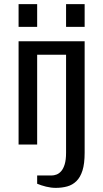

<svg xmlns="http://www.w3.org/2000/svg" viewBox="-20 -700 500 930"><path d="M390 40Q390 93 379.5 126Q369 159 350 177.5Q331 196 305.5 203Q280 210 250 210Q227 210 203 204Q179 198 160 190V150H230Q241 150 253.5 145.5Q266 141 276.5 129Q287 117 293.5 95.5Q300 74 300 40V-435H160V0H70V-500H390ZM390 -680V-570H300V-680ZM160 -680V-570H70V-680Z"/></svg>

Font: Cuprum
Style: Regular
Weight: 400
Designer: Jovanny Lemonad
Foundry: Jovanny Lemonad
Version: Version 1.002